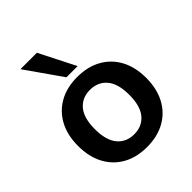

<svg xmlns="http://www.w3.org/2000/svg" viewBox="-213 -882 1018 1018"><g transform="rotate(-45 296.0 -373.5)"><path d="M296.1 10Q218 10 161 -22Q104 -54 72.5 -112.8Q41 -171.7 41 -252.8Q41 -334 72.5 -392.5Q104 -451 161.2 -483Q218.4 -515 296.2 -515Q374 -515 431.5 -483Q489 -451 520.5 -392.4Q552 -333.7 552 -252.9Q552 -172 520.5 -113Q489 -54 431.6 -22Q374.2 10 296.1 10ZM295.9 -86Q355 -86 390 -127.5Q425 -169 425 -253Q425 -337 389.8 -378Q354.7 -419 295.8 -419Q237 -419 202 -378Q167 -337 167 -253Q167 -169 201.9 -127.5Q236.9 -86 295.9 -86ZM255 -554 113 -757H236L339 -554Z"/></g></svg>

Font: Mulish ExtraLight
Style: Regular
Weight: 200
Designer: Vernon Adams
Foundry: Vernon Adams
Version: Version 3.603